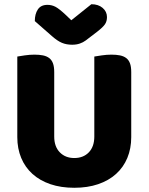

<svg xmlns="http://www.w3.org/2000/svg" viewBox="-20 -874 704 910"><path d="M602 -224Q602 -170 583.5 -125.5Q565 -81 530 -49.5Q495 -18 445 -1Q395 16 332 16Q269 16 219 -1Q169 -18 134 -49.5Q99 -81 80.5 -125.5Q62 -170 62 -224V-606Q73 -608 97 -611.5Q121 -615 143 -615Q166 -615 183.5 -611.5Q201 -608 213 -599Q225 -590 231 -574Q237 -558 237 -532V-227Q237 -179 263.5 -152Q290 -125 332 -125Q375 -125 401 -152Q427 -179 427 -227V-606Q438 -608 462 -611.5Q486 -615 508 -615Q531 -615 548.5 -611.5Q566 -608 578 -599Q590 -590 596 -574Q602 -558 602 -532ZM318 -778 413 -854Q446 -854 466.5 -836.5Q487 -819 487 -793Q487 -773 477.5 -759Q468 -745 441 -724L386 -682Q374 -673 358 -667.5Q342 -662 322 -662Q295 -662 273.5 -671Q252 -680 226 -703L145 -774Q145 -808 159.5 -829.5Q174 -851 205 -851Q225 -851 242.5 -842Q260 -833 292 -803Z"/></svg>

Font: Baloo Chettan
Style: Regular
Weight: 400
Designer: Maithili Shingre and Ek Type
Foundry: Ek Type
Version: Version 1.443;PS 1.000;hotconv 16.6.51;makeotf.lib2.5.65220;